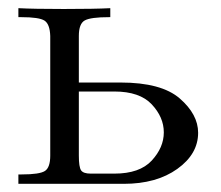

<svg xmlns="http://www.w3.org/2000/svg" viewBox="-20 -450 540 470"><path d="M25 0V-23H33Q77 -23 90 -31.5Q103 -40 103 -69V-362Q102 -391 89 -399.5Q76 -408 32 -408H25V-430Q62 -428 136 -428Q212 -428 250 -430V-408H247Q202 -408 187.5 -400Q173 -392 173 -362V-248H275Q375 -248 420 -209Q465 -170 465 -125Q465 -73 414 -36.5Q363 0 283 0ZM173 -69Q173 -41 178.5 -33Q184 -25 202 -25H260Q322 -25 351.5 -57Q381 -89 381 -126Q381 -163 351.5 -194.5Q322 -226 260 -226H173Z"/></svg>

Font: CMU Serif
Style: Roman
Weight: 500
Version: Version 0.7.0